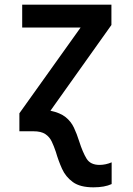

<svg xmlns="http://www.w3.org/2000/svg" viewBox="-20 -562 570 822"><path d="M380 240Q323 240 292 217.5Q261 195 245.5 160.5Q230 126 219 88Q211 64 201.5 44Q192 24 174 12Q156 0 123 0H63V-77L325 -444H75V-542H457V-455L196 -88Q238 -79 261 -60.5Q284 -42 296.5 -15.5Q309 11 319 43Q334 90 350.5 117Q367 144 406 144Q432 144 458 133V226Q428 240 380 240Z"/></svg>

Font: Noto Sans Mono Condensed SemiBold
Style: Regular
Weight: 600
Width: 3
Designer: Monotype Design Team
Foundry: Monotype Imaging Inc.
Version: Version 2.014